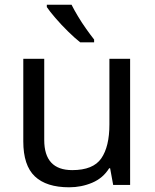

<svg xmlns="http://www.w3.org/2000/svg" viewBox="-20 -786 658 816"><path d="M533 -536V0H461L448 -71H444Q418 -29 372 -9.5Q326 10 274 10Q177 10 128 -36.5Q79 -83 79 -185V-536H168V-191Q168 -63 287 -63Q376 -63 410.5 -113Q445 -163 445 -257V-536ZM284 -766Q295 -744 311.5 -716.5Q328 -689 346.5 -663Q365 -637 380 -618V-606H321Q298 -624 269 -652.5Q240 -681 215.5 -709.5Q191 -738 179 -756V-766Z"/></svg>

Font: Noto Sans Old Persian
Style: Regular
Weight: 400
Designer: Monotype Design Team
Foundry: Monotype Imaging Inc.
Version: Version 2.001; ttfautohint (v1.8.4.7-5d5b)